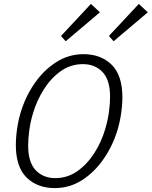

<svg xmlns="http://www.w3.org/2000/svg" viewBox="-20 -947 776 982"><path d="M407 -670Q496 -670 551 -616Q606 -562 606 -449Q606 -427 603.5 -400Q601 -373 596 -345Q591 -317 583 -289Q559 -206 512 -137Q465 -68 401 -26.5Q337 15 260 15Q171 15 116 -39Q61 -93 61 -206Q61 -229 63.5 -255.5Q66 -282 71 -310.5Q76 -339 84 -366Q108 -449 155 -518Q202 -587 266.5 -628.5Q331 -670 407 -670ZM263 -36Q325 -36 375.5 -71.5Q426 -107 463 -165Q500 -223 519 -290Q532 -334 537.5 -376.5Q543 -419 543 -452Q543 -538 504.5 -578.5Q466 -619 404 -619Q342 -619 291.5 -583.5Q241 -548 204.5 -490.5Q168 -433 148 -365Q135 -321 129.5 -278.5Q124 -236 124 -203Q124 -117 162.5 -76.5Q201 -36 263 -36ZM292 -763 445 -927 491 -884 316 -736ZM537 -763 690 -927 736 -884 561 -736Z"/></svg>

Font: Intel One Mono Light
Style: Italic
Weight: 300
Italic angle: -16°
Monospace: yes
Designer: Fred Shallcrass
Foundry: Frere-Jones Type LLC
Version: Version 1.004